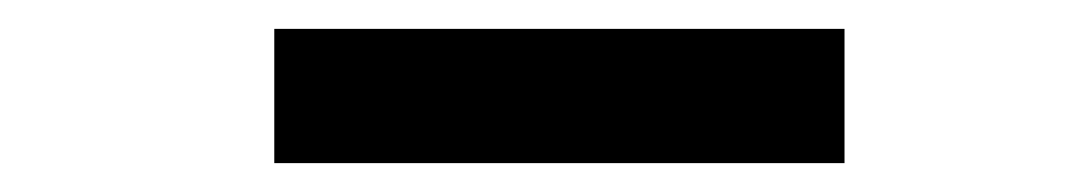

<svg xmlns="http://www.w3.org/2000/svg" viewBox="-20 -855 749 133"><path d="M565 -742H170V-835H565Z"/></svg>

Font: TypoPRO Sinkin Sans
Style: 600 SemiBold
Weight: 600
Designer: Keith Bates
Foundry: K-Type
Version: Sinkin Sans (version 1.0)  by Keith Bates   •   © 2014   www